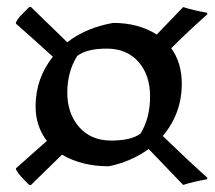

<svg xmlns="http://www.w3.org/2000/svg" viewBox="-20 -588 609 545"><path d="M425 -490 500 -568Q527 -559 567 -552L569 -548Q513 -498 466 -451Q496 -410 496 -350Q496 -266 442 -202Q510 -136 569 -83L567 -79Q527 -72 500 -63L402 -165Q352 -129 289 -116Q212 -116 156 -149L68 -63H63L50 -76Q26 -100 25 -110Q47 -129 113 -188Q81 -230 81 -286Q81 -365 130 -427Q71 -481 25 -521Q26 -532 44 -549L63 -568H68L171 -468Q223 -509 301 -523Q373 -523 425 -490ZM199 -429Q171 -384 171 -325Q171 -266 204.5 -227.5Q238 -189 295.5 -189Q353 -189 379 -209Q406 -253 406 -314Q406 -375 373 -412.5Q340 -450 283 -450Q226 -450 199 -429Z"/></svg>

Font: Almendra SC
Style: Bold
Weight: 700
Designer: Ana Sanfelippo
Foundry: Ana Sanfelippo
Version: Version 1.003